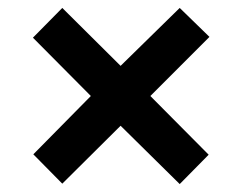

<svg xmlns="http://www.w3.org/2000/svg" viewBox="-20 -661 612 484"><path d="M64 -272 137 -198 284 -344 433 -197 506 -271 359 -419 508 -568 433 -641 284 -495 137 -641 63 -566 209 -419Z"/></svg>

Font: Noto Sans Telugu UI
Style: Bold
Weight: 700
Designer: Jelle Bosma - Monotype Design Team
Foundry: Monotype Imaging Inc.
Version: Version 2.005